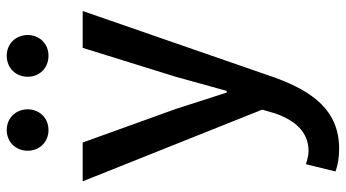

<svg xmlns="http://www.w3.org/2000/svg" viewBox="-254 -546 1051 584"><g transform="rotate(-90 272.0 -253.5)"><path d="M112 252C228 252 286 173 329 55L531 -528H419L331 -245L288 -90H283C266 -141 249 -196 233 -245L131 -528H13L231 18L220 56C200 115 165 159 105 159C91 159 75 154 65 151L43 241C62 248 84 252 112 252ZM106 -695C106 -660 132 -632 169 -632C206 -632 232 -660 232 -695C232 -731 206 -759 169 -759C132 -759 106 -731 106 -695ZM331 -695C331 -660 357 -632 395 -632C432 -632 458 -660 458 -695C458 -731 432 -759 395 -759C357 -759 331 -731 331 -695Z"/></g></svg>

Font: コーポレート・ロゴ ver3 Medium
Style: Regular
Weight: 500
Designer: [KANA_main] LOGOTYPE.JP [Source Han Sans] Ryoko NISHIZUKA 西塚涼子 (kana, bopomofo & ideographs); Paul D. Hunt (Latin, Greek
Version: Version 12.001;FEAKit 1.0